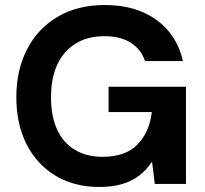

<svg xmlns="http://www.w3.org/2000/svg" viewBox="-20 -732 816 764"><path d="M375 12Q276 12 201.5 -32.5Q127 -77 86 -157.5Q45 -238 45 -345Q45 -453 87.5 -535.5Q130 -618 209 -665Q288 -712 397 -712Q521 -712 602.5 -653Q684 -594 708 -489H557Q542 -535 501 -561.5Q460 -588 396 -588Q328 -588 280 -558Q232 -528 207.5 -474Q183 -420 183 -345Q183 -269 207.5 -216Q232 -163 278.5 -135.5Q325 -108 388 -108Q480 -108 527.5 -157.5Q575 -207 584 -286H412V-387H720V0H596L585 -89Q563 -56 534 -33.5Q505 -11 465.5 0.5Q426 12 375 12Z"/></svg>

Font: DM Sans 20pt
Style: Bold
Weight: 700
Version: Version 4.004;gftools[0.9.30]